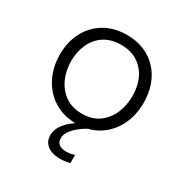

<svg xmlns="http://www.w3.org/2000/svg" viewBox="-165 -635 928 970"><g transform="rotate(30 298.5 -150.0)"><path d="M300.5 10.5Q241 10.5 195.2 -10.8Q149.5 -32 118 -68.5Q86.5 -105 70.2 -152.2Q54 -199.5 54 -251Q54 -325 84.2 -382.8Q114.5 -440.5 169.8 -473.5Q225 -506.5 299.5 -506.5Q357 -506.5 402 -487.2Q447 -468 478.8 -433.2Q510.5 -398.5 526.8 -352Q543 -305.5 543 -251Q543 -177.5 513.5 -118.2Q484 -59 429.2 -24.2Q374.5 10.5 300.5 10.5ZM300 -47.5Q359.5 -47.5 398.8 -76.8Q438 -106 457.5 -152.2Q477 -198.5 477 -251Q477 -310 455.5 -354.5Q434 -399 394.2 -423.8Q354.5 -448.5 300 -448.5Q241.5 -448.5 201.2 -422.2Q161 -396 140.5 -351Q120 -306 120 -251Q120 -198.5 140 -152.2Q160 -106 200 -76.8Q240 -47.5 300 -47.5ZM318 205Q285.5 205 262.8 195.2Q240 185.5 228 167.8Q216 150 216 126.5Q216 102.5 227.5 80.2Q239 58 262 36.5Q285 15 320.5 -5.5V-20.5L354.5 -23L370.5 0Q329 21 299.2 51.8Q269.5 82.5 269.5 113Q269.5 136 284.8 147Q300 158 325 158Q342.5 158 355 155.5Q367.5 153 374.5 150.5V197.5Q363.5 200.5 348.2 202.8Q333 205 318 205Z"/></g></svg>

Font: Commissioner Thin Light
Style: Regular
Weight: 300
Version: Version 1.000